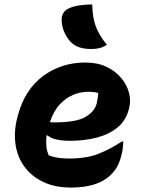

<svg xmlns="http://www.w3.org/2000/svg" viewBox="-20 -834 640 866"><path d="M365 -552Q419 -552 459.5 -533Q500 -514 526 -483Q552 -452 561.5 -416.5Q571 -381 563 -349L561 -341Q548 -290 510 -259Q472 -228 417 -213.5Q362 -199 296 -199Q222 -199 195 -223H190Q187 -199 189 -176Q191 -153 200 -133Q222 -125 244 -122Q266 -119 290 -119Q370 -119 423.5 -140Q477 -161 530 -196H536Q535 -161 528 -135Q518 -95 502.5 -72.5Q487 -50 467 -34Q408 12 301 12Q227 12 173.5 -14Q120 -40 88.5 -84.5Q57 -129 49.5 -186.5Q42 -244 59 -307L62 -318Q93 -431 175 -491.5Q257 -552 365 -552ZM378 -420Q345 -420 312 -407Q279 -394 250.5 -364Q222 -334 205 -283Q216 -282 225 -282Q323 -282 364.5 -306Q406 -330 416 -367Q423 -398 423 -415Q415 -417 405 -418.5Q395 -420 378 -420ZM396 -814Q397 -755 412 -715Q427 -675 462 -632Q445 -621 429 -617Q413 -613 391 -613Q339 -613 310 -635Q288 -652 273 -682.5Q258 -713 258 -747Q258 -762 266 -775.5Q274 -789 290 -796Q311 -806 339.5 -810Q368 -814 396 -814Z"/></svg>

Font: Recursive Mn Csl St XBd
Style: Italic
Weight: 800
Italic angle: -15°
Monospace: yes
Version: Version 1.079;hotconv 1.0.112;makeotfexe 2.5.65598; ttfautoh